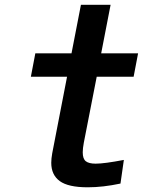

<svg xmlns="http://www.w3.org/2000/svg" viewBox="-20 -771 640 796"><path d="M192.5 -96Q192.5 -113 196.5 -135.5L258 -453H108L126.5 -550H276.5L315.5 -751H438.5L399.5 -550H552.5L534 -453H381L327.5 -179.5Q323 -155.5 323 -139.5Q323 -112.5 335.8 -102.5Q348.5 -92.5 376.5 -92.5Q412.5 -92.5 493.5 -108L479.5 -10Q407 5.5 343.5 5.5Q263 5.5 227.8 -20.2Q192.5 -46 192.5 -96Z"/></svg>

Font: JuliaMono BoldItalic
Style: Regular
Weight: 700
Italic angle: -9°
Monospace: yes
Designer: cormullion
Foundry: corm
Version: Version 0.049; ttfautohint (v1.8.4)